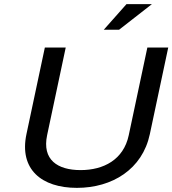

<svg xmlns="http://www.w3.org/2000/svg" viewBox="-20 -900 834 929"><path d="M197 -670 108 -251C72 -81 181 9 352 9C523 9 669 -81 705 -251L794 -670H693L603 -246C578 -127 481 -77 370 -77C258 -77 183 -127 208 -246L298 -670ZM482 -756H556L715 -880H592Z"/></svg>

Font: LT Wave
Style: Italic
Weight: 400
Designer: Daniel Lyons
Version: Version 2.5 (Glyphs App)